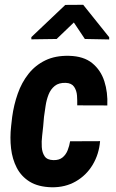

<svg xmlns="http://www.w3.org/2000/svg" viewBox="-20 -771 486 801"><path d="M203.1 -103Q226.6 -102.5 240.7 -114Q254.9 -125.5 262.2 -144Q269.5 -162.6 272.5 -181.6L397.5 -182.1Q393.1 -127.9 366.7 -83.7Q340.3 -39.6 296.1 -14.2Q252 11.2 195.3 10.3Q139.6 8.8 104.2 -12.9Q68.8 -34.7 50 -71Q31.2 -107.4 26.1 -152.1Q21 -196.8 26.4 -244.6L30.8 -283.2Q37.6 -333.5 54 -380.1Q70.3 -426.8 98.9 -462.9Q127.4 -499 169.4 -519.3Q211.4 -539.6 268.6 -538.1Q329.1 -536.6 364.7 -507.6Q400.4 -478.5 415.3 -432.1Q430.2 -385.7 427.7 -331.1L302.2 -331.5Q302.7 -350.6 301.3 -371.8Q299.8 -393.1 289.3 -408.7Q278.8 -424.3 254.4 -425.3Q225.6 -426.3 208.5 -412.6Q191.4 -398.9 182.6 -376.5Q173.8 -354 170.2 -329.1Q166.5 -304.2 163.6 -283.7L160.2 -244.6Q158.7 -228 155.8 -204.3Q152.8 -180.7 154.3 -157.5Q155.8 -134.3 166.3 -118.9Q176.8 -103.5 203.1 -103ZM327.1 -751 435.5 -615.7V-606.4L334 -608.4L288.1 -677.2L216.3 -608.4L110.8 -606.9V-616.2L252.4 -750.5Z"/></svg>

Font: Roboto Condensed
Style: Bold Italic
Weight: 700
Italic angle: -12°
Designer: Christian Robertson
Foundry: Google
Version: Version 3.0